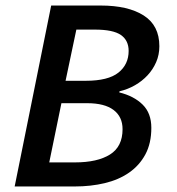

<svg xmlns="http://www.w3.org/2000/svg" viewBox="-20 -674 640 694"><path d="M33 0 165 -654H344Q443 -654 499.5 -618Q556 -582 556 -507Q556 -476 544.5 -449.5Q533 -423 513.5 -402Q494 -381 468 -366Q442 -351 412 -344L411 -340Q464 -327 495.5 -296Q527 -265 527 -212Q527 -156 505.5 -116Q484 -76 446.5 -50Q409 -24 358.5 -12Q308 0 250 0ZM217 -382H290Q371 -382 408 -411.5Q445 -441 445 -490Q445 -528 417 -547.5Q389 -567 323 -567H256ZM158 -87H251Q332 -87 377.5 -115.5Q423 -144 423 -207Q423 -252 390.5 -276.5Q358 -301 295 -301H202Z"/></svg>

Font: Source Code Pro Semibold
Style: Italic
Weight: 600
Italic angle: -11°
Monospace: yes
Designer: Paul D. Hunt, Teo Tuominen
Foundry: Adobe Systems Incorporated
Version: Version 1.050;PS 1.000;hotconv 16.6.51;makeotf.lib2.5.65220